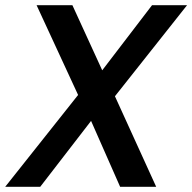

<svg xmlns="http://www.w3.org/2000/svg" viewBox="-29 -720 741 740"><path d="M-9 0 272 -354 112 -700H250L365 -449L557 -700H692L414 -349L573 0H434L322 -254L126 0Z"/></svg>

Font: DM Sans 11pt SemiBold
Style: Italic
Weight: 600
Italic angle: -10°
Version: Version 4.004;gftools[0.9.30]